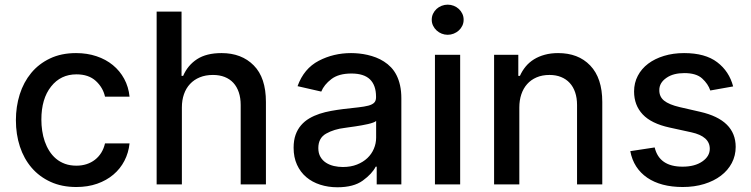

<svg xmlns="http://www.w3.org/2000/svg" viewBox="-20 -776 3161 808"><path d="M46.9 -270.2Q46.9 -327.4 63 -378.7Q79.2 -430 111.2 -468.8Q143.1 -507.5 190.5 -530Q237.9 -552.6 300.1 -552.6Q346.6 -552.6 386 -539.4Q425.4 -526.3 454.9 -502.1Q484.4 -478 502.7 -444.2Q521 -410.5 525.2 -369.3H421.9Q413.4 -407.7 383.2 -435.4Q353 -463.1 301.8 -463.1Q235.4 -463.1 195 -411.9Q154.1 -360.4 154.1 -272.7Q154.1 -249.3 157.5 -225.9Q160.9 -202.4 168.3 -180.9Q175.8 -159.4 187.5 -140.8Q199.2 -122.2 215.6 -108.3Q231.9 -94.5 253.4 -86.6Q274.9 -78.8 301.8 -78.8Q324.6 -78.8 344.3 -85.2Q364 -91.6 379.6 -103.7Q395.2 -115.8 406.1 -133.2Q416.9 -150.6 421.9 -172.6H525.2Q521 -132.8 503.6 -99.3Q486.2 -65.7 457.2 -41.2Q428.3 -16.7 388.8 -2.8Q349.4 11 301.1 11Q240.1 11 192.8 -10.7Q145.6 -32.3 113.1 -70.1Q80.6 -108 63.7 -159.3Q46.9 -210.6 46.9 -270.2Z M744 -727.3V-456.7H750.7Q769.9 -501.4 809.3 -527Q848.7 -552.6 912.3 -552.6Q996.8 -552.6 1047.9 -500.7Q1099.1 -449.2 1099.1 -346.9V0H992.9V-334.2Q992.9 -364 984.9 -387.6Q976.9 -411.2 962 -427.4Q947.1 -443.5 925.4 -452.1Q903.8 -460.6 876.1 -460.6Q845.2 -460.6 820.8 -450.6Q796.5 -440.7 779.7 -422.6Q762.8 -404.5 754.1 -379.4Q745.4 -354.4 745.4 -323.9V0H639.2V-727.3Z M1424.7 -317.1Q1461.6 -321.4 1487.7 -324.2Q1513.8 -327.1 1530.4 -331.5Q1546.9 -335.9 1554.7 -343.9Q1562.5 -351.9 1562.5 -366.5V-369Q1562.5 -416.9 1537.1 -441.8Q1511.7 -466.6 1458.8 -466.6Q1405.2 -466.6 1374.6 -443.2Q1343.8 -419.7 1332 -390.6L1232.2 -413.4Q1258.9 -487.6 1321.4 -520.2Q1383.5 -552.6 1457.4 -552.6Q1473.4 -552.6 1491.1 -550.8Q1508.9 -549 1526.8 -544.9Q1544.7 -540.8 1562.3 -534.1Q1579.9 -527.3 1595.9 -517Q1612.2 -506.7 1625.7 -492.5Q1639.2 -478.3 1648.8 -459.3Q1658.4 -440.3 1663.7 -416.2Q1669 -392 1669 -362.2V0H1565.3V-74.6H1561.1Q1545.8 -44.4 1506.7 -16Q1468 12.1 1399.9 12.1Q1361.2 12.1 1327.4 1.2Q1293.7 -9.6 1268.8 -30.7Q1244 -51.8 1229.8 -82.9Q1215.6 -114 1215.6 -154.1Q1215.6 -185.4 1223.9 -208.6Q1232.2 -231.9 1247 -248.9Q1261.7 -266 1281.6 -277.7Q1301.5 -289.4 1324.8 -297.1Q1348 -304.7 1373.6 -309.3Q1399.1 -313.9 1424.7 -317.1ZM1319.6 -152.7Q1319.6 -131 1328.5 -115.8Q1337.4 -100.5 1352.1 -91.1Q1366.8 -81.7 1385.3 -77.4Q1403.8 -73.2 1422.9 -73.2Q1456.3 -73.2 1482.2 -83.5Q1508.2 -93.8 1526.1 -110.8Q1544 -127.8 1553.4 -150.2Q1562.9 -172.6 1562.9 -196.7V-267Q1559.3 -263.5 1550.1 -260.1Q1540.8 -256.7 1528.6 -253.9Q1516.3 -251.1 1502.3 -248.6Q1488.3 -246.1 1475 -244.1Q1461.6 -242.2 1450.1 -240.6Q1438.6 -239 1431.5 -237.9Q1386 -232.6 1352.6 -213.8Q1319.6 -195.3 1319.6 -152.7Z M1810.4 0V-545.5H1916.5V0ZM1796.9 -692.8Q1796.9 -706.7 1802.4 -718.2Q1807.9 -729.8 1817.1 -738.3Q1826.3 -746.8 1838.6 -751.6Q1850.9 -756.4 1864 -756.4Q1877.5 -756.4 1889.6 -751.6Q1901.6 -746.8 1910.9 -738.3Q1920.1 -729.8 1925.6 -718.2Q1931.1 -706.7 1931.1 -692.8Q1931.1 -679.3 1925.6 -667.8Q1920.1 -656.2 1910.7 -647.7Q1901.3 -639.2 1889.2 -634.4Q1877.1 -629.6 1864 -629.6Q1850.9 -629.6 1838.8 -634.4Q1826.7 -639.2 1817.5 -647.7Q1808.2 -656.2 1802.6 -667.8Q1796.9 -679.3 1796.9 -692.8Z M2059.3 0V-545.5H2161.2V-456.7H2168Q2177.6 -478.3 2192.3 -496.1Q2207 -513.8 2227.1 -526.3Q2247.2 -538.7 2272.5 -545.6Q2297.9 -552.6 2328.8 -552.6Q2370.7 -552.6 2404.5 -539.8Q2438.2 -527 2463.8 -500.4Q2514.6 -447.4 2514.6 -346.9V0H2408.4V-334.2Q2408.4 -364 2400.4 -387.4Q2392.4 -410.9 2377.5 -427Q2362.6 -443.2 2341.1 -451.9Q2319.6 -460.6 2292.6 -460.6Q2261.7 -460.6 2237.9 -450.3Q2214.1 -440 2198.2 -421.9Q2182.2 -403.8 2173.8 -378.7Q2165.5 -353.7 2165.5 -323.9V0Z M2735.1 -155.5Q2754.3 -74.6 2852.3 -74.6Q2904.1 -74.6 2935.7 -96.6Q2967 -118.3 2967 -149.9Q2967 -202.1 2889.9 -219.1L2797.6 -239.3Q2720.9 -256 2684.7 -294.6Q2648.4 -333.1 2648.4 -391Q2648.4 -427.2 2664.1 -457Q2679.7 -486.9 2707.7 -508Q2735.8 -529.1 2774.3 -540.8Q2812.9 -552.6 2859 -552.6Q2947.8 -552.6 2998.2 -514.2Q3048.7 -475.9 3065.3 -412.3L2969.1 -395.2Q2960.2 -422.6 2935 -445.7Q2910.2 -468.4 2860.1 -468.4Q2837.4 -468.4 2818.5 -463.6Q2799.7 -458.8 2784.8 -448.5Q2754.3 -427.6 2754.6 -396.7Q2754.3 -369 2774.7 -352.5Q2795.1 -335.9 2840.2 -325.3L2926.8 -305.4Q3076 -271.3 3076 -157.7Q3076 -121.1 3059.7 -90Q3043.3 -58.9 3013.8 -36.6Q2984.4 -14.2 2943.4 -1.6Q2902.3 11 2853 11Q2807.2 11 2769.5 1.1Q2731.9 -8.9 2703.7 -28.2Q2675.4 -47.6 2657.3 -75.6Q2639.2 -103.7 2632.5 -139.9Z"/></svg>

Font: Inter P Medium
Style: Regular
Weight: 500
Designer: Rasmus Andersson
Foundry: rsms
Version: Version 3.018;git-588b23468